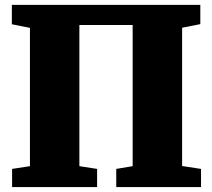

<svg xmlns="http://www.w3.org/2000/svg" viewBox="-20 -763 865 783"><path d="M29.3 -74.2 102.1 -85.4V-649.4L28.3 -664.1V-743.2H796.9V-664.6L722.7 -649.9V-85.9L799.8 -74.2V0H454.1V-74.2L521 -85.4V-661.1H303.7V-85.4L376 -74.2V0H29.3Z"/></svg>

Font: Merriweather UltraBold
Style: Regular
Weight: 900
Designer: Eben Sorkin ( sorkintype@gmail.com )
Foundry: Eben Sorkin
Version: Version 1.570; ttfautohint (v1.3) -l 8 -r 32 -G 0 -x 0 -H 60